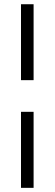

<svg xmlns="http://www.w3.org/2000/svg" viewBox="-20 -694 260 915"><path d="M140.1 -161.1V201.2H80.1V-161.1ZM140.1 -673.8V-312H80.1V-673.8Z"/></svg>

Font: Common Serif
Style: Bold
Weight: 700
Designer: Philipp H. Poll, Khaled Hosny
Foundry: Stefan Peev, Context Ltd.
Version: Version 1.026